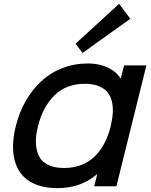

<svg xmlns="http://www.w3.org/2000/svg" viewBox="-20 -971 785 1001"><path d="M557.1 -313Q566.4 -352.1 568.1 -384.8Q569.8 -417.5 562.5 -445.6Q555.2 -473.6 538.1 -492.9Q521 -512.2 491.7 -523.2Q462.4 -534.2 421.9 -534.2Q325.7 -534.2 264.2 -473.9Q202.6 -413.6 178.2 -313Q165.5 -265.6 167.2 -225.8Q168.9 -186 183.1 -157Q197.3 -127.9 230.5 -111.6Q263.7 -95.2 314 -95.2Q363.8 -95.2 404.8 -111.3Q445.8 -127.4 475.3 -157Q504.9 -186.5 525.1 -225.6Q545.4 -264.6 557.1 -313ZM743.2 -629.9 586.9 0H471.2L486.8 -62H484.9Q401.9 9.8 278.8 9.8Q220.2 9.8 175.8 -5.9Q131.3 -21.5 103.5 -50Q75.7 -78.6 61.5 -118.4Q47.4 -158.2 47.9 -207Q48.3 -255.9 62 -312Q79.6 -383.8 113.3 -443.1Q147 -502.4 194.1 -546.6Q241.2 -590.8 304 -615.5Q366.7 -640.1 439 -640.1Q496.1 -640.1 540.8 -619.4Q585.4 -598.6 607.9 -563H609.9L627 -629.9ZM601.1 -951.2 659.2 -873 410.2 -694.8 374 -743.2Z"/></svg>

Font: Sinkin Sans 500 Medium Italic
Style: Regular
Weight: 500
Italic angle: -112°
Designer: Keith Bates
Foundry: K-Type
Version: Sinkin Sans (version 1.0)  by Keith Bates   •   © 2014   www